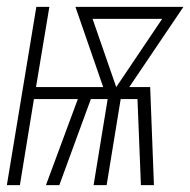

<svg xmlns="http://www.w3.org/2000/svg" viewBox="-34 -540 555 560"><path d="M-14 0 72 -520H110L71 -286H267L186 -520H501L343 -286H404L415 0H377L367 -251H318L277 0H239L280 -251H231L139 0H100L193 -251H65L24 0ZM305 -286 439 -485H236Z"/></svg>

Font: Iosevka Extralight Oblique
Style: Regular
Weight: 200
Italic angle: -9°
Monospace: yes
Designer: Belleve Invis
Foundry: Belleve Invis
Version: Version 32.5.0; ttfautohint (v1.8.4)